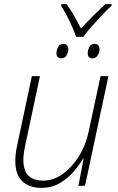

<svg xmlns="http://www.w3.org/2000/svg" viewBox="-20 -898 571 928"><path d="M181 10Q120 10 87 -22.5Q54 -55 54 -119Q54 -136 56 -154Q58 -172 62 -191L134 -530H173L100 -186Q93 -152 93 -124Q93 -73 117.5 -49Q142 -25 189 -25Q238 -25 283 -57Q328 -89 361.5 -143Q395 -197 409 -264L466 -530H504L391 0H359L384 -131H381Q364 -101 336 -68.5Q308 -36 269 -13Q230 10 181 10ZM348 -720Q337 -753 316 -796.5Q295 -840 275 -871L277 -878H302Q321 -852 339 -820Q357 -788 371 -760Q397 -788 429 -820Q461 -852 490 -878H520L519 -871Q499 -852 473 -824.5Q447 -797 422.5 -769.5Q398 -742 383 -720ZM276 -616Q253 -616 253 -641Q253 -656 260.5 -671Q268 -686 287 -686Q298 -686 304 -679Q310 -672 310 -661Q310 -644 301.5 -630Q293 -616 276 -616ZM427 -616Q404 -616 404 -641Q404 -656 412 -671Q420 -686 437 -686Q449 -686 455 -679Q461 -672 461 -661Q461 -644 452 -630Q443 -616 427 -616Z"/></svg>

Font: Noto Sans Disp ExtLt
Style: Italic
Weight: 200
Italic angle: -12°
Designer: Monotype Design Team
Foundry: Monotype Imaging Inc.
Version: Version 2.000;GOOG;noto-source:20170915:90ef993387c0